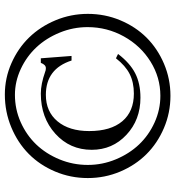

<svg xmlns="http://www.w3.org/2000/svg" viewBox="15 -731 730 800"><g transform="rotate(-90 380.0 -331.0)"><path d="M386.2 -675.8Q454.6 -675.8 516.6 -648.4Q578.6 -621.1 623.8 -574.7Q668.9 -528.3 695.6 -464.4Q722.2 -400.4 722.2 -330.1Q722.2 -258.8 695.6 -195.1Q668.9 -131.3 623.3 -85.4Q577.6 -39.6 514.4 -12.7Q451.2 14.2 380.9 14.2Q310.1 14.2 246.6 -12.9Q183.1 -40 137.5 -85.9Q91.8 -131.8 64.9 -195.6Q38.1 -259.3 38.1 -330.1Q38.1 -401.9 65.2 -466.1Q92.3 -530.3 138.7 -576.2Q185.1 -622.1 249.5 -648.9Q314 -675.8 386.2 -675.8ZM384.8 -633.8Q325.2 -633.8 271.2 -609.9Q217.3 -585.9 178.2 -545.2Q139.2 -504.4 116 -448.2Q92.8 -392.1 92.8 -330.1Q92.8 -269.5 116 -213.6Q139.2 -157.7 177.7 -116.9Q216.3 -76.2 269.5 -52Q322.8 -27.8 380.9 -27.8Q457.5 -27.8 523.4 -68.8Q589.4 -109.9 628.2 -179.9Q667 -250 667 -331.1Q667 -391.6 644 -447.5Q621.1 -503.4 583 -544.2Q544.9 -585 492.7 -609.4Q440.4 -633.8 384.8 -633.8ZM537.1 -525.9 546.9 -397.9H527.8Q493.2 -504.9 384.8 -504.9Q314.9 -504.9 274.4 -456.3Q233.9 -407.7 233.9 -324.2Q233.9 -234.9 274.7 -186.5Q315.4 -138.2 390.1 -138.2Q437 -138.2 471.7 -155.8Q506.3 -173.3 537.1 -212.9L555.2 -204.1Q517.6 -154.8 474.9 -132.8Q432.1 -110.8 373 -110.8Q280.8 -110.8 218.3 -169.2Q155.8 -227.5 155.8 -314Q155.8 -404.8 222.7 -465.3Q289.6 -525.9 390.1 -525.9Q429.7 -525.9 481 -507.8Q486.8 -504.9 496.1 -504.9Q510.3 -504.9 518.1 -525.9Z"/></g></svg>

Font: Accordance
Style: Regular
Weight: 400
Version: Version 1.1 (build May 11, 2018) Miklal Software Solutions, 